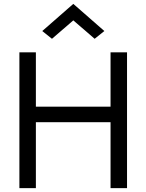

<svg xmlns="http://www.w3.org/2000/svg" viewBox="-20 -970 755 990"><path d="M80 -700H165V-420H550V-700H635V0H550V-340H165V0H80ZM358 -865 248 -770 198 -810 358 -950 518 -810 468 -770Z"/></svg>

Font: jost-mod-400
Style: Regular
Weight: 400
Version: Version 3.200; ttfautohint (v0.97) -l 8 -r 50 -G 200 -x 14 -